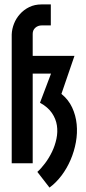

<svg xmlns="http://www.w3.org/2000/svg" viewBox="-20 -739 388 869"><path d="M33 0V-583Q34 -608 43.5 -632Q53 -656 70.5 -675.5Q88 -695 112.5 -707Q137 -719 168 -719H210V-624H169Q152 -624 140 -613.5Q128 -603 128 -586V-486H317L258 -314Q290 -288 306.5 -252.5Q323 -217 327 -177Q331 -137 323.5 -95.5Q316 -54 299.5 -15.5Q283 23 258.5 55.5Q234 88 204 110L149 39Q166 24 184 0Q202 -24 215.5 -52Q229 -80 235.5 -111Q242 -142 237.5 -171.5Q233 -201 215 -227.5Q197 -254 161 -274L211 -406H128V0Z"/></svg>

Font: Osterbar
Style: Regular
Weight: 500
Width: 3
Designer: Peter Wiegel, Basierend auf Erbar schmal-halbfette Grotesk v. Jacob Erbar
Foundry: Peter Wiegel
Version: Version 1.0